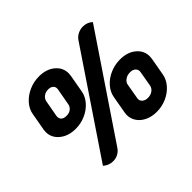

<svg xmlns="http://www.w3.org/2000/svg" viewBox="-163 -986 1271 1271"><g transform="rotate(-45 472.0 -350.5)"><path d="M651 -693Q665 -714 688 -725.5Q711 -737 736 -737Q775 -737 804 -711L330 -8Q316 13 294.5 24.5Q273 36 248 36Q208 36 178 9ZM68 -417Q68 -424 70 -438L92 -562Q99 -602 128.5 -635.5Q158 -669 202.5 -689Q247 -709 297 -709Q365 -709 408 -673.5Q451 -638 451 -584Q451 -578 449 -562L427 -438Q420 -398 390.5 -364Q361 -330 317 -310.5Q273 -291 224 -291Q156 -291 112 -327Q68 -363 68 -417ZM304 -442 325 -558Q326 -561 326 -567Q326 -584 313.5 -594.5Q301 -605 279 -605Q254 -605 236.5 -591.5Q219 -578 215 -558L194 -442Q191 -421 203 -408Q215 -395 242 -395Q268 -395 284.5 -408.5Q301 -422 304 -442ZM527 -117Q527 -124 529 -138L551 -262Q558 -302 587.5 -336Q617 -370 661.5 -389.5Q706 -409 756 -409Q824 -409 867 -373.5Q910 -338 910 -284Q910 -276 908 -262L886 -138Q879 -98 849.5 -64Q820 -30 776 -10.5Q732 9 683 9Q638 9 602.5 -7.5Q567 -24 547 -53Q527 -82 527 -117ZM774 -145 793 -255Q796 -275 782 -288.5Q768 -302 743 -302Q716 -302 697 -288.5Q678 -275 674 -255L655 -145Q652 -126 666.5 -112Q681 -98 707 -98Q733 -98 751.5 -111.5Q770 -125 774 -145Z"/></g></svg>

Font: K2D
Style: Bold Italic
Weight: 700
Italic angle: -10°
Designer: Katatrad Aksorn Co.,Ltd.
Foundry: Cadson Demak Co.,Ltd.
Version: Version 1.000; ttfautohint (v1.6)